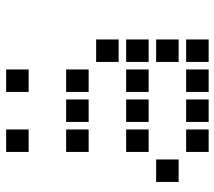

<svg xmlns="http://www.w3.org/2000/svg" viewBox="-58 -670 715 640"><g transform="rotate(-90 300.0 -350.5)"><path d="M114 -688Q113 -688 113 -688Q113 -688 113 -687V-614Q113 -613 113 -613Q113 -613 114 -613H187Q188 -613 188 -613Q188 -613 188 -614V-687Q188 -688 188 -688Q188 -688 187 -688ZM314 -688Q313 -688 313 -688Q313 -688 313 -687V-614Q313 -613 313 -613Q313 -613 314 -613H387Q388 -613 388 -613Q388 -613 388 -614V-687Q388 -688 388 -688Q388 -688 387 -688ZM114 -488Q113 -488 113 -488Q113 -488 113 -487V-414Q113 -413 113 -413Q113 -413 114 -413H187Q188 -413 188 -413Q188 -413 188 -414V-487Q188 -488 188 -488Q188 -488 187 -488ZM214 -488Q213 -488 213 -488Q213 -488 213 -487V-414Q213 -413 213 -413Q213 -413 214 -413H287Q288 -413 288 -413Q288 -413 288 -414V-487Q288 -488 288 -488Q288 -488 287 -488ZM314 -488Q313 -488 313 -488Q313 -488 313 -487V-414Q313 -413 313 -413Q313 -413 314 -413H387Q388 -413 388 -413Q388 -413 388 -414V-487Q388 -488 388 -488Q388 -488 387 -488ZM414 -388Q413 -388 413 -388Q413 -388 413 -387V-314Q413 -313 413 -313Q413 -313 414 -313H487Q488 -313 488 -313Q488 -313 488 -314V-387Q488 -388 488 -388Q488 -388 487 -388ZM114 -288Q113 -288 113 -288Q113 -288 113 -287V-214Q113 -213 113 -213Q113 -213 114 -213H187Q188 -213 188 -213Q188 -213 188 -214V-287Q188 -288 188 -288Q188 -288 187 -288ZM214 -288Q213 -288 213 -288Q213 -288 213 -287V-214Q213 -213 213 -213Q213 -213 214 -213H287Q288 -213 288 -213Q288 -213 288 -214V-287Q288 -288 288 -288Q288 -288 287 -288ZM314 -288Q313 -288 313 -288Q313 -288 313 -287V-214Q313 -213 313 -213Q313 -213 314 -213H387Q388 -213 388 -213Q388 -213 388 -214V-287Q388 -288 388 -288Q388 -288 387 -288ZM414 -288Q413 -288 413 -288Q413 -288 413 -287V-214Q413 -213 413 -213Q413 -213 414 -213H487Q488 -213 488 -213Q488 -213 488 -214V-287Q488 -288 488 -288Q488 -288 487 -288ZM14 -188Q13 -188 13 -188Q13 -188 13 -187V-114Q13 -113 13 -113Q13 -113 14 -113H87Q88 -113 88 -113Q88 -113 88 -114V-187Q88 -188 88 -188Q88 -188 87 -188ZM414 -188Q413 -188 413 -188Q413 -188 413 -187V-114Q413 -113 413 -113Q413 -113 414 -113H487Q488 -113 488 -113Q488 -113 488 -114V-187Q488 -188 488 -188Q488 -188 487 -188ZM114 -88Q113 -88 113 -88Q113 -88 113 -87V-14Q113 -13 113 -13Q113 -13 114 -13H187Q188 -13 188 -13Q188 -13 188 -14V-87Q188 -88 188 -88Q188 -88 187 -88ZM214 -88Q213 -88 213 -88Q213 -88 213 -87V-14Q213 -13 213 -13Q213 -13 214 -13H287Q288 -13 288 -13Q288 -13 288 -14V-87Q288 -88 288 -88Q288 -88 287 -88ZM314 -88Q313 -88 313 -88Q313 -88 313 -87V-14Q313 -13 313 -13Q313 -13 314 -13H387Q388 -13 388 -13Q388 -13 388 -14V-87Q388 -88 388 -88Q388 -88 387 -88ZM414 -88Q413 -88 413 -88Q413 -88 413 -87V-14Q413 -13 413 -13Q413 -13 414 -13H487Q488 -13 488 -13Q488 -13 488 -14V-87Q488 -88 488 -88Q488 -88 487 -88Z"/></g></svg>

Font: Doto
Style: Bold
Weight: 700
Monospace: yes
Version: Version 1.000